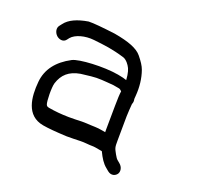

<svg xmlns="http://www.w3.org/2000/svg" viewBox="-109 -586 738 715"><g transform="rotate(30 259.5 -229.0)"><path d="M229.8 -38.2 230.4 -38.3 257.9 -43.4C278.5 -47.4 289.8 -50.7 308.2 -52.1C328.4 -53.5 332.9 -56 344.7 -56H371.7C387.3 -34.2 401.1 -18.9 418 -9.8L430 -2.9C447.5 6.7 462 -3.3 466.5 -14.4C470.9 -25.5 465.8 -41.6 450.3 -50.1L438 -57.2L437.7 -57.4C436.3 -58.1 430.8 -62.6 423.8 -71.6C408.6 -90.8 407.4 -91 402.5 -120.5L386.8 -214.5C384.5 -228.6 382.5 -250.6 381.2 -263.2C380.8 -267.2 384.7 -271.8 379.2 -285.5C379.1 -288.9 378.8 -292.7 377.9 -298C374.7 -332.1 365.3 -364.8 349.2 -393.1C342 -405.9 329.5 -418.9 312.1 -433.8C290.8 -452.1 252.5 -459 195.7 -459H195L194.4 -459C143.5 -456.4 106.3 -453.5 88.8 -449.7L88.2 -449.6L87.5 -449.4C47 -435.1 19.2 -416.4 6.8 -391.6L1.6 -381.8C-6.5 -367.9 2.5 -351.4 14 -344C25.6 -336.6 43.8 -335.6 51.3 -350.4L56.5 -360.2C68.7 -381.1 103.1 -397.6 139.5 -400C182.8 -402.7 213.8 -405 266.2 -398.7C272 -398 282.7 -393.8 294.1 -381.6L294.6 -381L295.1 -380.5C303.9 -371.7 311.7 -357 318 -330.6C310 -332 298 -333 281.3 -333C220.9 -333 126.9 -310.9 104.7 -293.7C57.2 -256.9 33.7 -212.7 38 -161.5C43.1 -99.8 62 -30 134.3 -30C157.3 -30 187.3 -32.8 229.8 -38.2ZM345.4 -133C346 -129.6 346.3 -127.8 347.2 -123.5H334.7C323.5 -123.5 313.6 -123.1 305.1 -121.7C277.2 -117.1 268.7 -118.8 226.9 -109L201.1 -104.2C172.2 -99.6 147.2 -97.5 121.1 -97.5C113.2 -97.5 110.5 -99.5 107.8 -103.6C101.1 -113.6 90.3 -169.3 92.7 -186.9C97.9 -225 117.1 -250.7 159.1 -265.9C169.4 -269 182.2 -272.8 197.6 -277.4C224.5 -285.6 250.4 -287 286 -290.5H310.7C312.3 -290.5 315.7 -289.8 322.6 -284.8C322.7 -274.2 325.1 -255.1 329.8 -227Z"/></g></svg>

Font: MewTooHand
Style: BdWideLta
Weight: 400
Designer: Mew Too, Robert Jablonski
Version: Version 0.77